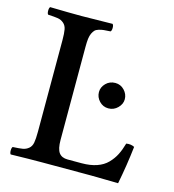

<svg xmlns="http://www.w3.org/2000/svg" viewBox="-99 -731 742 817"><g transform="rotate(15 272.0 -322.5)"><path d="M22 2Q17.6 -2.4 17.6 -14.4Q17.6 -26.4 22 -30.8Q51.8 -32.2 65.7 -34.7Q79.6 -37.1 91.1 -46.4Q102.5 -55.7 105.7 -72.8Q108.9 -89.8 108.9 -121.1V-524.9Q108.9 -555.2 105.7 -571.8Q102.5 -588.4 91.3 -597.9Q80.1 -607.4 65.7 -609.9Q51.3 -612.3 22 -613.8Q17.6 -618.2 17.6 -630.4Q17.6 -642.6 22 -647Q107.9 -645 160.2 -645V0Q104 0 22 2ZM160.2 0V-645Q182.6 -645 296.9 -647Q301.8 -642.6 301.8 -630.4Q301.8 -618.2 296.9 -613.8Q278.3 -612.8 267.8 -611.8Q257.3 -610.8 246.1 -607.4Q234.9 -604 229.5 -598.4Q224.1 -592.8 219.2 -582.8Q214.4 -572.8 212.6 -558.3Q210.9 -543.9 210.9 -522.9V-112.8Q210.9 -73.2 223.1 -56.6Q235.4 -40 261.2 -40H323.2Q361.3 -40 389.6 -49.8Q418 -59.6 436.3 -78.4Q454.6 -97.2 465.6 -118.9Q476.6 -140.6 484.9 -169.9Q504.9 -173.3 521 -165Q511.7 -82 495.1 2Q493.2 2 442.6 1Q392.1 0 376 0ZM315.9 -352.1Q315.9 -373.5 332.5 -390.4Q349.1 -407.2 374 -407.2Q397.5 -407.2 413.8 -389.9Q430.2 -372.6 430.2 -350.1Q430.2 -329.1 413.1 -312Q396 -294.9 372.1 -294.9Q348.6 -294.9 332.3 -312Q315.9 -329.1 315.9 -352.1Z"/></g></svg>

Font: Common Serif Medium
Style: Regular
Weight: 500
Designer: Philipp H. Poll, Khaled Hosny
Foundry: Stefan Peev, Context Ltd.
Version: Version 1.026